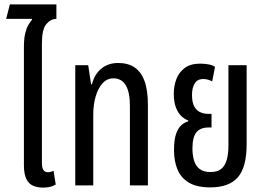

<svg xmlns="http://www.w3.org/2000/svg" viewBox="-20 -845 1208 875"><path d="M89 -448V-630Q89 -668 94.5 -691.5Q100 -715 108.5 -730Q117 -745 126 -755L125 -759H8L25 -825H237V-759Q211 -759 191 -735Q171 -711 171 -647V-448ZM176 10Q151 10 131 1.5Q111 -7 100 -29.5Q89 -52 89 -92V-548H171V-103Q171 -80 178 -70Q185 -60 199 -60Q205 -60 212 -62Q219 -64 224 -67L234 -4Q221 4 206 7Q191 10 176 10Z M323 0V-548H382L395 -461H399Q411 -507 442 -532.5Q473 -558 519 -558Q563 -558 593 -538Q623 -518 638.5 -476Q654 -434 654 -368V0H572V-364Q572 -425 553 -456.5Q534 -488 497 -488Q468 -488 447.5 -465.5Q427 -443 416 -405.5Q405 -368 405 -322V0Z M938 9Q878 9 842 -12Q806 -33 789.5 -71Q773 -109 773 -161Q773 -208 782.5 -235Q792 -262 807 -275Q822 -288 838 -292V-296Q823 -301 807.5 -315Q792 -329 782 -354.5Q772 -380 772 -418Q772 -453 783.5 -484Q795 -515 821.5 -535Q848 -555 892 -555Q912 -555 931 -551.5Q950 -548 960 -540L947 -474Q940 -478 929 -481.5Q918 -485 906 -485Q880 -485 867.5 -465Q855 -445 855 -413Q855 -377 866 -358.5Q877 -340 894 -333Q911 -326 930 -326H944V-264H930Q893 -264 875 -242Q857 -220 857 -168Q857 -139 864 -114.5Q871 -90 889 -75.5Q907 -61 939 -61Q971 -61 988.5 -75.5Q1006 -90 1013.5 -117Q1021 -144 1021 -182V-548H1104V-188Q1104 -83 1064 -37Q1024 9 938 9Z"/></svg>

Font: Noto Sans Thai ExtraCondensed
Style: Regular
Weight: 400
Width: 2
Designer: Monotype Design Team
Foundry: Monotype Imaging Inc.
Version: Version 2.002